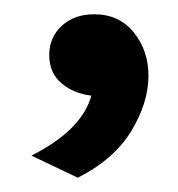

<svg xmlns="http://www.w3.org/2000/svg" viewBox="-20 -137 249 269"><path d="M89 112 24 81Q94.5 45.5 108 -3Q83 -6 66 -20.5Q49 -35 49 -60Q49 -84.5 66.5 -100.8Q84 -117 112 -117Q147 -117 167.5 -91.5Q188 -66 188 -31Q188 7 163.8 46.8Q139.5 86.5 89 112Z"/></svg>

Font: Betina Sans
Style: Regular
Weight: 400
Designer: Jonathan Pinhorn (font) & Cristiano Sobral (main changes)
Version: Version 2.001;April 28, 2021;FontCreator 13.0.0.2655 32-bit;